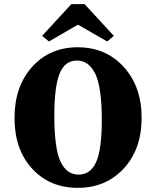

<svg xmlns="http://www.w3.org/2000/svg" viewBox="-20 -982 752 926"><path d="M242 -424Q242 -267 271.5 -203.5Q301 -140 359 -140Q417 -140 444 -201Q471 -262 471 -404Q471 -560 440 -625Q409 -690 351 -690Q293 -690 267.5 -627Q242 -564 242 -424ZM576.5 -169Q490 -76 355 -76Q220 -76 135 -168.5Q50 -261 50 -413Q50 -565 135 -659.5Q220 -754 355 -754Q490 -754 576.5 -659.5Q663 -565 663 -413.5Q663 -262 576.5 -169ZM529 -809 497 -782 356 -863 216 -782 183 -809 324 -962H388Z"/></svg>

Font: Halant
Style: Bold
Weight: 700
Designer: Hitesh Malaviya (Devanagari), Satya Rajpurohit (Latin)
Foundry: Indian Type Foundry
Version: Version 1.101;PS 1.0;hotconv 1.0.78;makeotf.lib2.5.61930; tt